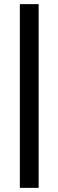

<svg xmlns="http://www.w3.org/2000/svg" viewBox="-20 -715 283 929"><path d="M76 194V-695H167V194Z"/></svg>

Font: Hind Medium
Style: Regular
Weight: 500
Designer: Manushi Parikh, Satya Rajpurohit
Foundry: Indian Type Foundry
Version: Version 1.201;PS 1.0;hotconv 1.0.78;makeotf.lib2.5.61930; tt